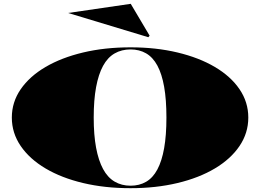

<svg xmlns="http://www.w3.org/2000/svg" viewBox="-20 -971 1363 1006"><path d="M664 -723Q797 -723 910 -696Q1023 -669 1106 -620Q1189 -571 1235 -503.5Q1281 -436 1281 -355Q1281 -274 1235 -206Q1189 -138 1106 -88.5Q1023 -39 910 -12Q797 15 664 15Q529 15 415.5 -12Q302 -39 218.5 -88.5Q135 -138 88.5 -206Q42 -274 42 -355Q42 -436 88.5 -503.5Q135 -571 218.5 -620Q302 -669 415.5 -696Q529 -723 664 -723ZM664 -712Q617 -712 580.5 -691Q544 -670 520 -626Q496 -582 483.5 -514.5Q471 -447 471 -355Q471 -264 483.5 -197Q496 -130 520 -85.5Q544 -41 580.5 -19.5Q617 2 664 2Q710 2 745.5 -18.5Q781 -39 804.5 -83Q828 -127 840 -194.5Q852 -262 852 -355Q852 -449 840 -516.5Q828 -584 804.5 -627.5Q781 -671 745.5 -691.5Q710 -712 664 -712ZM757 -776 337 -903 665 -951 764 -784Z"/></svg>

Font: Kalnia Expanded SemiBold
Style: Regular
Weight: 600
Width: 7
Designer: Frida Medrano
Foundry: Frida Medrano
Version: Version 1.105